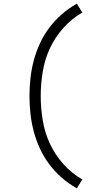

<svg xmlns="http://www.w3.org/2000/svg" viewBox="-20 -861 540 1042"><path d="M397 161Q354 137 316.5 104.5Q279 72 249 32.5Q219 -7 198 -52Q177 -97 164 -144.5Q151 -192 145.5 -241.5Q140 -291 140 -340Q140 -389 145.5 -438.5Q151 -488 164 -535.5Q177 -583 198 -628Q219 -673 249 -712.5Q279 -752 316.5 -784.5Q354 -817 397 -841L427 -793Q369 -760 324 -709.5Q279 -659 251 -599Q223 -539 212 -472.5Q201 -406 201 -340Q201 -274 212 -207.5Q223 -141 251 -81Q279 -21 324 29.5Q369 80 427 113Z"/></svg>

Font: Iosevka Term Light
Style: Regular
Weight: 300
Monospace: yes
Designer: Belleve Invis
Foundry: Belleve Invis
Version: Version 9.0.1; ttfautohint (v1.8.3)